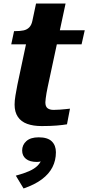

<svg xmlns="http://www.w3.org/2000/svg" viewBox="-20 -712 502 1092"><path d="M217 5Q169 5 134.5 -7.5Q100 -20 81.5 -47.5Q63 -75 63 -117Q63 -140 68 -169.5Q73 -199 79 -230L141 -522L216 -540H462L444 -460H44L60 -535H68Q94 -535 113.5 -539Q133 -543 146 -556Q159 -569 164 -593L185 -692H353L251 -216Q247 -199 244.5 -182.5Q242 -166 240 -152.5Q238 -139 238 -130Q238 -106 250.5 -96.5Q263 -87 285 -87Q303 -87 321.5 -88.5Q340 -90 355 -91.5Q370 -93 378 -94L361 -5Q338 -1 302.5 2Q267 5 217 5ZM114 360 70 287Q115 275 145.5 261.5Q176 248 194 230Q212 212 219 187Q222 183 225 183Q228 183 231 186Q234 189 234 194Q226 201 215 205Q204 209 190 209Q149 209 127.5 191.5Q106 174 106 144Q106 112 130 90.5Q154 69 200 69Q251 69 274.5 92Q298 115 298 154Q298 200 278.5 238.5Q259 277 218.5 307.5Q178 338 114 360Z"/></svg>

Font: Roboto Serif 20pt
Style: Bold Italic
Weight: 700
Italic angle: -10°
Version: Version 1.007